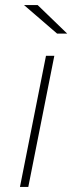

<svg xmlns="http://www.w3.org/2000/svg" viewBox="-20 -740 295 760"><path d="M59 0 162 -519H195L92 0ZM206 -607 75 -720H129L246 -607Z"/></svg>

Font: Montserrat Thin ExtraLight
Style: Italic
Weight: 250
Italic angle: -11.3°
Version: Version 9.000